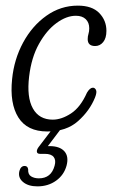

<svg xmlns="http://www.w3.org/2000/svg" viewBox="-20 -459 403 682"><path d="M249.5 -403Q216 -403 180.8 -377.2Q145.5 -351.5 118.5 -303.2Q91.5 -255 83.5 -187.5Q74.5 -113.5 96.8 -73.8Q119 -34 167.5 -34Q198.5 -34 232.2 -56Q266 -78 289 -130Q299.5 -147.5 310 -147.5Q317 -147.5 321 -139.5Q325 -131.5 317.5 -112.5Q298.5 -65.5 257.2 -28.8Q216 8 148 8Q76.5 8 45.2 -41.8Q14 -91.5 23 -178Q30 -248.5 62.2 -308Q94.5 -367.5 145 -403.2Q195.5 -439 256.5 -439Q307 -439 332.5 -412.8Q358 -386.5 358 -349.5Q358 -323.5 346.5 -309.5Q335 -295.5 318 -295.5Q291.5 -295.5 291.5 -320Q291.5 -330 294.2 -338.5Q297 -347 297 -358.5Q297 -379 284.5 -391Q272 -403 249.5 -403ZM171.5 -8H201.5L150 60Q153 60 156 60Q192 60 208.5 78.2Q225 96.5 216.5 129Q207.5 162.5 179.2 182.8Q151 203 113 203Q80 203 61.5 187.2Q43 171.5 49 148Q54 130.5 67.5 130.5Q78.5 130.5 80 142.5Q79 160.5 90.5 167.5Q102 174.5 118 174.5Q162 174.5 174 129.5Q179.5 110 170.8 98.8Q162 87.5 139.5 87.5H122.5Q112 87.5 111 80.2Q110 73 117 63.5Z"/></svg>

Font: Fraunces 144pt S100 Light
Style: Italic
Weight: 300
Italic angle: -16°
Version: Version 1.000; ttfautohint (v1.8.3)